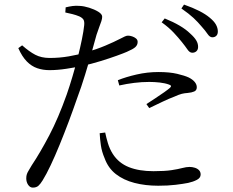

<svg xmlns="http://www.w3.org/2000/svg" viewBox="-20 -796 1040 857"><path d="M837.8 -560.6Q826.4 -560.8 816.7 -575.2Q806.9 -589.5 792 -608.1Q776.6 -627.5 755.2 -650.4Q733.7 -673.4 701.6 -696.4L715.2 -713.7Q753.6 -698.1 781.9 -681.4Q810.3 -664.6 828.9 -646.4Q847.9 -629.4 856.1 -615.4Q864.4 -601.4 864.2 -586.6Q864.2 -574.4 856.9 -567.5Q849.7 -560.6 837.8 -560.6ZM126.3 41.4Q114.1 41.4 105.6 29Q97.2 16.6 97.2 0.1Q97.2 -10.9 100 -18.8Q102.7 -26.7 108.4 -35.7Q114 -44.7 121.5 -57.9Q159.5 -114.9 200 -192Q240.5 -269.2 277.8 -374.2Q291 -412.1 303.7 -455.1Q316.5 -498.2 327.4 -541.2Q338.2 -584.1 345.7 -621Q353.2 -657.9 355.8 -683.2Q357.5 -700 352.6 -708.3Q347.6 -716.5 334 -722.9Q319.3 -729 303 -733.1Q286.7 -737.3 271.5 -740.3L273.1 -763.2Q289 -767.1 303.7 -769.1Q318.4 -771.2 336.6 -769.6Q354.7 -768.8 377.9 -761.6Q401.1 -754.3 418.6 -743.7Q436.1 -733 436.1 -721.2Q436.1 -712.5 432.3 -701.1Q428.5 -689.6 422.8 -674.9Q417.1 -660.2 410.8 -640.6Q402.6 -611.2 389.5 -563.8Q376.3 -516.4 359.7 -462.2Q343.2 -408 324.2 -357.3Q306.7 -306.6 286.7 -253.2Q266.6 -199.9 246.1 -149.7Q225.7 -99.6 206.2 -58.5Q186.7 -17.3 170.3 9.1Q160.1 25.7 151.1 33.5Q142.1 41.4 126.3 41.4ZM686.1 33Q628.5 33 580.1 20.4Q531.7 7.9 497.2 -18.9Q462.8 -45.8 447 -89.6Q434.4 -118.7 430.3 -147.1Q426.2 -175.4 424.9 -201.3L449.5 -204.5Q453.9 -182.8 461.6 -157.1Q469.3 -131.4 483.5 -108.8Q509.7 -68.2 555.2 -50Q600.7 -31.9 665 -31.9Q715.5 -31.9 745.5 -36.5Q775.4 -41.1 793.6 -46Q811.8 -50.9 825.9 -50.9Q838.1 -50.9 849.5 -47.3Q861 -43.8 868.3 -36.3Q875.6 -28.9 875.6 -16.9Q875.6 -2.1 858.9 6.7Q842.2 15.5 819.8 20.4Q797.4 24.8 763.6 28.9Q729.8 33 686.1 33ZM200.8 -482.9Q171.4 -482.9 146.1 -491.6Q120.7 -500.3 99.6 -521.8Q78.5 -543.4 61.7 -581.1L78.8 -593.6Q110.5 -565.6 137.3 -551.6Q164.1 -537.6 200.2 -537.3Q245 -537.1 287.2 -544.5Q329.5 -551.9 361.1 -561.3Q411.8 -576.1 450.6 -592.5Q489.4 -608.9 517.1 -623.3Q528.5 -629.3 536.8 -633.1Q545 -636.9 551.3 -636.9Q559.9 -636.9 569.9 -633.6Q579.8 -630.4 587.1 -624.3Q594.4 -618.2 594.4 -609Q594.4 -595.1 584 -585.7Q573.7 -576.4 545.9 -564.5Q533.8 -559.1 501.3 -547.3Q468.8 -535.5 427.9 -523Q386.9 -510.4 347.8 -501.8Q317.2 -495.3 276.7 -489.1Q236.3 -482.9 200.8 -482.9ZM633.5 -331.4Q650.7 -342.7 672.7 -357Q694.8 -371.3 713.5 -384.7Q732.2 -398.1 738.6 -403.9Q749.6 -413.7 734.4 -418.5Q716.4 -425.1 692.7 -427.7Q669 -430.3 646.2 -430.3Q613 -430.3 579.1 -426.1Q545.2 -421.9 512.5 -414.5L506 -438Q542.2 -452.6 589.9 -463.5Q637.6 -474.5 687.2 -474.5Q737 -474.5 770.7 -466.5Q804.5 -458.5 822.7 -450Q840 -441.2 849.2 -430.1Q858.4 -418.9 858.4 -406.5Q858.4 -392.7 847 -387.7Q835.7 -382.7 817.6 -381.1Q803.8 -380.3 791 -377.1Q778.3 -373.8 758.3 -364.7Q735.3 -356.2 703.8 -341.2Q672.3 -326.2 646.1 -313.5ZM927.7 -629.5Q916.5 -629.5 906.4 -644.4Q896.3 -659.4 879.9 -677.6Q863.9 -696.9 843.9 -715.7Q823.8 -734.5 789.7 -758.2L801.4 -775.5Q840.9 -761.6 869.4 -747.1Q897.9 -732.5 915.9 -717.3Q935.7 -701.1 944 -686Q952.3 -670.9 952.3 -655.3Q952.3 -642.8 945.5 -636.2Q938.6 -629.5 927.7 -629.5Z"/></svg>

Font: Noto Serif HK ExtraLight
Style: Regular
Weight: 200
Designer: Ryoko NISHIZUKA 西塚涼子 (kana & ideographs); Frank Grießhammer (Latin, Greek & Cyrillic); Wenlong ZHANG 张文龙 (bopomofo); San
Foundry: Adobe
Version: Version 2.002-H1;hotconv 1.1.0;makeotfexe 2.6.0